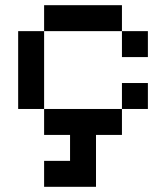

<svg xmlns="http://www.w3.org/2000/svg" viewBox="-20 -520 640 740"><path d="M150 200V100H250V0H150V-100H50V-400H150V-500H450V-400H550V-300H450V-400H150V-100H450V-200H550V-100H450V0H350V200Z"/></svg>

Font: Matrix Sans
Style: Regular
Weight: 400
Designer: Brad Neil
Version: Version 1.100